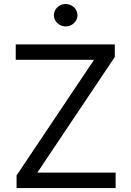

<svg xmlns="http://www.w3.org/2000/svg" viewBox="-20 -952 665 972"><path d="M63.9 0H565.3V-78.1H169L561.1 -663.4V-727.3H59.7V-649.1H456L63.9 -63.9ZM312.5 -818.2C345.2 -818.2 372.2 -843.8 372.2 -875C372.2 -906.2 345.2 -931.8 312.5 -931.8C279.8 -931.8 252.8 -906.2 252.8 -875C252.8 -843.8 279.8 -818.2 312.5 -818.2Z"/></svg>

Font: Karasuma Gothic
Style: Regular
Weight: 400
Designer: Rasmus Andersson, Ryoko Nishizuka
Foundry: Genbu
Version: Version 1.00